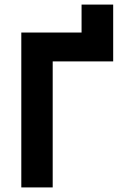

<svg xmlns="http://www.w3.org/2000/svg" viewBox="-20 -818 527 838"><path d="M336 -798V-676H73V0H210V-550H474V-798Z"/></svg>

Font: Fog Sans
Style: Bold
Weight: 700
Foundry: Intel Corporation
Version: Version 1.00